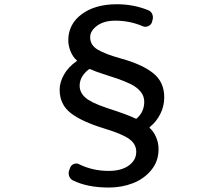

<svg xmlns="http://www.w3.org/2000/svg" viewBox="-20 -799 1040 891"><path d="M667 -752Q680.7 -747.1 686.5 -733.4Q692.4 -719.7 687.5 -705.1L684.6 -694.3Q679.7 -682.6 667 -677.2Q654.3 -671.9 641.6 -677.7Q582 -703.1 514.6 -703.1Q462.9 -703.1 430.7 -679.7Q398.4 -656.2 398.4 -626Q398.4 -589.8 433.1 -568.8Q467.8 -547.9 542 -527.3Q640.6 -500 691.4 -459Q742.2 -418 742.2 -347.7Q742.2 -306.6 724.1 -270.5Q706.1 -234.4 675.8 -210Q671.9 -207 675.8 -204.1Q692.4 -189.5 704.1 -163.1Q715.8 -136.7 715.8 -106.4Q715.8 -50.8 682.1 -9.8Q648.4 31.2 596.7 51.3Q544.9 71.3 484.4 71.3Q385.7 71.3 318.4 38.1Q305.7 32.2 300.8 17.6Q295.9 2.9 301.8 -10.7L305.7 -21.5Q311.5 -34.2 324.2 -38.6Q336.9 -43 348.6 -36.1Q411.1 -5.9 484.4 -5.9Q543 -5.9 577.6 -30.8Q612.3 -55.7 612.3 -94.7Q612.3 -129.9 580.6 -153.3Q548.8 -176.8 465.8 -202.1Q359.4 -234.4 308.1 -274.4Q256.8 -314.5 256.8 -382.8Q256.8 -417 276.9 -452.6Q296.9 -488.3 335 -514.6Q338.9 -516.6 335.9 -519.5Q318.4 -534.2 307.6 -560.5Q296.9 -586.9 296.9 -612.3Q296.9 -686.5 358.9 -732.9Q420.9 -779.3 522.5 -779.3Q599.6 -779.3 667 -752ZM400.4 -477.5Q398.4 -478.5 396.5 -478.5Q394.5 -478.5 392.6 -477.5Q349.6 -444.3 349.6 -401.4Q349.6 -370.1 375.5 -346.7Q401.4 -323.2 473.6 -298.8Q576.2 -265.6 608.4 -249Q609.4 -248 611.3 -248Q613.3 -248 615.2 -250Q649.4 -280.3 649.4 -327.1Q649.4 -353.5 631.8 -374.5Q614.3 -395.5 584.5 -409.7Q554.7 -423.8 524.4 -434.1Q494.1 -444.3 457.5 -456.1Q420.9 -467.8 400.4 -477.5Z"/></svg>

Font: Gen Jyuu GothicL Medium
Style: Regular
Weight: 500
Designer: [Source Han Sans]
Ryoko NISHIZUKA  (kana & ideographs); Paul D. Hunt (Latin, Greek & Cyrillic); Wenlong ZHANG  (bopomofo
Version: Version 1.002.20150607